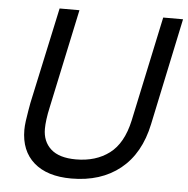

<svg xmlns="http://www.w3.org/2000/svg" viewBox="-52 -762 812 829"><g transform="rotate(5 354.0 -347.5)"><path d="M287 16Q182 16 124.5 -34.5Q67 -85 67 -176Q67 -192 70 -215Q73 -238 77 -260Q81 -282 83 -294L173 -711H259L168 -284Q161 -253 158 -229Q155 -205 155 -188Q155 -133 191 -100.5Q227 -68 300 -68Q386 -68 444.5 -112Q503 -156 525 -256L622 -711H708L610 -248Q583 -119 499 -51.5Q415 16 287 16Z"/></g></svg>

Font: Geist
Style: Italic
Weight: 400
Italic angle: -12°
Designer: Basement.studio, Andrés Briganti, Mateo Zaragoza
Foundry: Basement.studio, Vercel, Andrés Briganti, Guido Ferreyra, Mateo Zaragoza
Version: Version 1.500